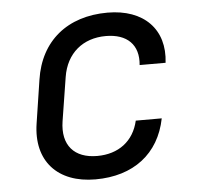

<svg xmlns="http://www.w3.org/2000/svg" viewBox="-45 -607 691 663"><g transform="rotate(-5 300.0 -275.0)"><path d="M260 10C392 10 482 -59 506 -180H416C400 -110 347 -70 273 -70C194 -70 151 -117 164 -200L188 -351C201 -433 259 -480 338 -480C412 -480 453 -440 446 -370H536C550 -485 477 -560 351 -560C212 -560 117 -483 97 -350L74 -200C54 -71 129 10 260 10Z"/></g></svg>

Font: JetBrains Mono
Style: Italic
Weight: 400
Italic angle: -9°
Monospace: yes
Designer: Philipp Nurullin, Konstantin Bulenkov
Foundry: JetBrains
Version: Version 2.305